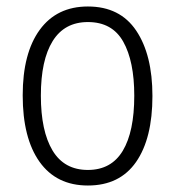

<svg xmlns="http://www.w3.org/2000/svg" viewBox="-20 -562 540 592"><path d="M251 10Q154 10 102 -63Q50 -136 50 -268Q50 -398 102.5 -470Q155 -542 251 -542Q350 -542 400 -467.5Q450 -393 450 -266Q450 -135 399.5 -62.5Q349 10 251 10ZM251 -38Q323 -38 358.5 -97Q394 -156 394 -267Q394 -373 360 -433.5Q326 -494 251 -494Q179 -494 142.5 -435.5Q106 -377 106 -267Q106 -158 142 -98Q178 -38 251 -38Z"/></svg>

Font: Noto Sans Mono ExtraCondensed Light
Style: Regular
Weight: 300
Width: 2
Designer: Monotype Design Team
Foundry: Monotype Imaging Inc.
Version: Version 2.014; ttfautohint (v1.8.4.7-5d5b)